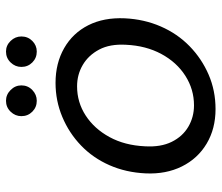

<svg xmlns="http://www.w3.org/2000/svg" viewBox="-68 -640 721 624"><g transform="rotate(-90 292.0 -328.5)"><path d="M249 12Q185 12 136.5 -17Q88 -46 62.5 -97.5Q37 -149 40 -215Q43 -279 66.5 -332.5Q90 -386 130.5 -425Q171 -464 223.5 -486Q276 -508 334 -508Q398 -508 447 -480Q496 -452 521.5 -401.5Q547 -351 544 -283Q541 -220 517.5 -166Q494 -112 453.5 -72.5Q413 -33 361 -10.5Q309 12 249 12ZM261 -58Q313 -58 357 -86Q401 -114 428 -164Q455 -214 458 -279Q461 -331 442.5 -366Q424 -401 392.5 -419.5Q361 -438 323 -438Q271 -438 228 -410Q185 -382 158 -332.5Q131 -283 128 -217Q125 -166 142.5 -130.5Q160 -95 191.5 -76.5Q223 -58 261 -58ZM276 -569Q255 -569 240.5 -583.5Q226 -598 226 -619Q226 -639 240.5 -654Q255 -669 276 -669Q296 -669 311 -654Q326 -639 326 -619Q326 -598 311 -583.5Q296 -569 276 -569ZM436 -569Q415 -569 400.5 -583.5Q386 -598 386 -619Q386 -639 400.5 -654Q415 -669 436 -669Q456 -669 470.5 -654Q485 -639 485 -619Q485 -598 470.5 -583.5Q456 -569 436 -569Z"/></g></svg>

Font: DM Sans 28pt
Style: Italic
Weight: 400
Italic angle: -10°
Version: Version 4.004;gftools[0.9.30]